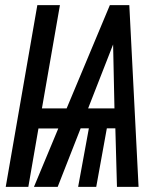

<svg xmlns="http://www.w3.org/2000/svg" viewBox="-20 -731 627 751"><path d="M431.2 -229H397.9L356.4 0H285.6L327.6 -229H295.4L205.6 0H112.8L208 -228.5H130.4L90.8 0H2.4L126 -710.9H214.4L144 -307.1H240.7L409.7 -710.9H485.8L522 0H437.5ZM324.7 -307.1H427.7L422.4 -557.1Z"/></svg>

Font: Roboto Mono
Style: Italic
Weight: 400
Designer: Google
Version: Version 2.000985; 2015; ttfautohint (v1.3)